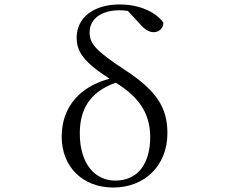

<svg xmlns="http://www.w3.org/2000/svg" viewBox="-20 -825 1040 859"><path d="M487 14C627 14 729 -84 729 -229C729 -345 679 -419 545 -508C407 -598 381 -630 381 -680C381 -742 435 -779 515 -779C528 -779 540 -778 552 -776L603 -721C627 -693 647 -681 668 -681C693 -681 711 -700 711 -724C674 -774 601 -805 515 -805C399 -805 323 -746 323 -657C323 -593 354 -548 470 -473C345 -439 256 -354 256 -213C256 -80 349 14 487 14ZM498 -455C595 -395 652 -324 652 -212C652 -92 596 -17 496 -17C405 -17 337 -92 337 -228C337 -331 378 -413 498 -455Z"/></svg>

Font: Harano Aji Mincho K1
Style: Regular
Weight: 400
Foundry: Masamichi Hosoda
Version: HaranoAjiMinchoK1-Regular version 20230610;ttx 4.39.4